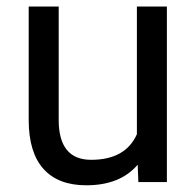

<svg xmlns="http://www.w3.org/2000/svg" viewBox="-20 -548 591 578"><path d="M394.5 -52.2Q341.8 9.8 239.7 9.8Q155.3 9.8 111.1 -39.3Q66.9 -88.4 66.4 -184.6V-528.3H156.7V-187Q156.7 -66.9 254.4 -66.9Q357.9 -66.9 392.1 -144V-528.3H482.4V0H396.5Z"/></svg>

Font: f72954
Style: 9700840
Weight: 400
Designer: Google
Version: Version 2.137; 2017